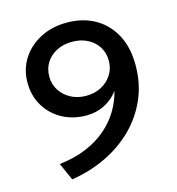

<svg xmlns="http://www.w3.org/2000/svg" viewBox="-108 -808 845 917"><g transform="rotate(-15 314.5 -350.0)"><path d="M136.5 15 98 -71Q173.5 -80 232 -104.5Q290.5 -129 332.8 -165.8Q375 -202.5 401.8 -247.2Q428.5 -292 440.5 -341Q414 -304.5 372.8 -283.2Q331.5 -262 282.5 -262Q216.5 -262 163.8 -290.5Q111 -319 80.2 -369.8Q49.5 -420.5 49.5 -486Q49.5 -551 82.2 -602.8Q115 -654.5 172.8 -684.8Q230.5 -715 305 -715Q382 -715 441.8 -681.8Q501.5 -648.5 535.8 -585.8Q570 -523 570 -434Q570 -344 537.2 -268.2Q504.5 -192.5 445.8 -134Q387 -75.5 308 -37.5Q229 0.5 136.5 15ZM305 -353Q347 -353 380 -370.5Q413 -388 432.5 -418.5Q452 -449 452 -487Q452 -526 433.2 -556Q414.5 -586 381.2 -603Q348 -620 305 -620Q262.5 -620 229 -603Q195.5 -586 176.5 -556Q157.5 -526 157.5 -487Q157.5 -449 177.2 -418.5Q197 -388 230.2 -370.5Q263.5 -353 305 -353Z"/></g></svg>

Font: Geologica Thin Roman
Style: Regular
Weight: 400
Version: Version 1.010;gftools[0.9.28]